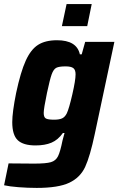

<svg xmlns="http://www.w3.org/2000/svg" viewBox="-35 -715 580 940"><path d="M-15 192 7 85Q50 86 132 86Q190 86 214 79Q238 72 249 50Q260 28 271 -27L281 -64H273Q249 -30 217 -16.5Q185 -3 139 -3Q79 -3 52 -28.5Q25 -54 25 -117Q25 -165 44 -260Q66 -363 91 -418Q116 -473 151.5 -495.5Q187 -518 244 -518Q341 -518 356 -449H365L382 -510H525L429 -59Q406 50 382 102Q358 154 304.5 179.5Q251 205 145 205Q101 205 56 201.5Q11 198 -15 192ZM292 -160Q303 -183 319 -252.5Q335 -322 335 -351Q335 -373 324 -381.5Q313 -390 286 -390Q254 -390 240.5 -383Q227 -376 218 -351Q209 -326 195 -260Q179 -183 179 -162Q179 -141 189.5 -135Q200 -129 230 -129Q255 -129 269 -135.5Q283 -142 292 -160ZM268 -587 291 -695H414L392 -587Z"/></svg>

Font: Saira Semi Condensed
Style: Bold Italic
Weight: 700
Width: 4
Italic angle: -12°
Designer: Hector Gatti with collaboration of the Omnibus-Type team
Foundry: Omnibus-Type
Version: Version 1.001; ttfautohint (v1.8)